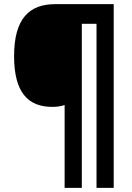

<svg xmlns="http://www.w3.org/2000/svg" viewBox="-20 -846 638 927"><path d="M529 61V-826H247C122 -826 48 -757 48 -575C48 -399 116 -330 232 -330C257 -330 275 -333 292 -339V61H375V-731H446V61Z"/></svg>

Font: Noto Sans Malayalam UI SemiCondensed ExtraBold
Style: Regular
Weight: 800
Width: 4
Designer: Jelle Bosma - Monotype Design Team
Foundry: Monotype Imaging Inc.
Version: Version 2.104